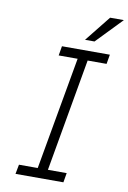

<svg xmlns="http://www.w3.org/2000/svg" viewBox="-101 -998 706 1058"><g transform="rotate(10 252.0 -469.0)"><path d="M312 -794 427 -938H504L365 -794ZM63 0 73 -53H178L290 -684H184L193 -737H461L452 -684H346L235 -53H340L331 0Z"/></g></svg>

Font: Tomorrow Light
Style: Italic
Weight: 300
Italic angle: -10°
Designer: Tony de Marco, Monica Rizzolli
Foundry: Just in Type
Version: Version 2.002